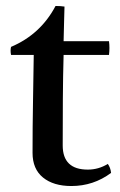

<svg xmlns="http://www.w3.org/2000/svg" viewBox="-20 -611 402 643"><path d="M219 12Q159 12 124 -16.5Q89 -45 89 -99Q89 -187 90.5 -269Q92 -351 93 -427H17Q14 -442 17 -454Q116 -496 166 -591Q174 -591 182 -590.5Q190 -590 196 -589Q195 -563 194.5 -534Q194 -505 193 -473H345Q348 -451 345 -427H193Q191 -357 190.5 -279.5Q190 -202 190 -124Q190 -43 274 -43Q310 -43 341 -62Q350 -50 352 -32Q293 12 219 12Z"/></svg>

Font: Tiro Kannada
Style: Regular
Weight: 400
Designer: Kannada: John Hudson & Fiona Ross. Latin: John Hudson.
Foundry: Tiro Typeworks Ltd.
Version: Version 1.52